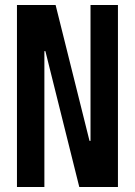

<svg xmlns="http://www.w3.org/2000/svg" viewBox="-20 -750 540 770"><path d="M48 0V-730H203L339 -185H343V-730H453V0H298L162 -545H158V0Z"/></svg>

Font: M PLUS 1 Code Medium
Style: Regular
Weight: 500
Designer: Coji Morishita
Foundry: UNDERFOREST DESIGN
Version: Version 1.002